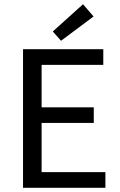

<svg xmlns="http://www.w3.org/2000/svg" viewBox="-20 -889 568 909"><path d="M89 0V-656H469V-582H177V-381H424V-307H177V-74H479V0ZM269 -696 230 -740 373 -869 423 -811Z"/></svg>

Font: Assistant ExtraLight Medium
Style: Regular
Weight: 500
Version: Version 3.000